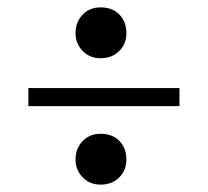

<svg xmlns="http://www.w3.org/2000/svg" viewBox="-20 -603 565 521"><path d="M185 -513Q185 -543 204 -563Q223 -583 253 -583Q285 -583 304 -563.5Q323 -544 323 -513Q323 -484 303.5 -464.5Q284 -445 253 -445Q223 -445 204 -465Q185 -485 185 -513ZM185 -170Q185 -200 204 -220Q223 -240 253 -240Q285 -240 304 -220.5Q323 -201 323 -170Q323 -141 303.5 -121.5Q284 -102 253 -102Q223 -102 204 -122Q185 -142 185 -170ZM467 -315H57V-364H467Z"/></svg>

Font: Libre Caslon Text
Style: Regular
Weight: 400
Designer: Pablo Impallari, Rodrigo Fuenzalida
Foundry: Pablo Impallari, Rodrigo Fuenzalida
Version: Version 1.002